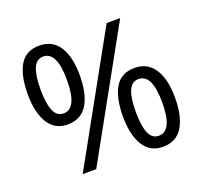

<svg xmlns="http://www.w3.org/2000/svg" viewBox="-126 -870 1083 1025"><g transform="rotate(-20 415.5 -357.0)"><path d="M195 -724Q269 -724 307 -665.5Q345 -607 345 -501Q345 -395 308.5 -335.5Q272 -276 195 -276Q124 -276 86.5 -335.5Q49 -395 49 -501Q49 -607 84 -665.5Q119 -724 195 -724ZM652 -714 256 0H179L575 -714ZM195 -662Q157 -662 139.5 -621.5Q122 -581 122 -501Q122 -421 139.5 -380Q157 -339 195 -339Q272 -339 272 -501Q272 -662 195 -662ZM632 -438Q705 -438 743.5 -379.5Q782 -321 782 -215Q782 -109 745.5 -49.5Q709 10 632 10Q561 10 523.5 -49.5Q486 -109 486 -215Q486 -321 521 -379.5Q556 -438 632 -438ZM632 -375Q594 -375 576.5 -335Q559 -295 559 -215Q559 -134 576.5 -93.5Q594 -53 632 -53Q709 -53 709 -215Q709 -375 632 -375Z"/></g></svg>

Font: Noto Sans Meroitic
Style: Regular
Weight: 400
Designer: Monotype Design Team
Foundry: Monotype Imaging Inc.
Version: Version 2.002; ttfautohint (v1.8.4.7-5d5b)